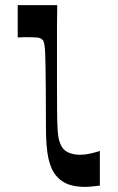

<svg xmlns="http://www.w3.org/2000/svg" viewBox="-20 -720 458 748"><path d="M369 3Q358 4 342.5 6Q327 8 310 8Q274 8 247 -1.5Q220 -11 200 -34Q179 -58 169 -101.5Q159 -145 159 -223Q159 -304 158.5 -360.5Q158 -417 157.5 -454Q157 -491 156 -513Q155 -535 153 -545.5Q151 -556 149 -560.5Q147 -565 143 -567Q138 -572 127 -573.5Q116 -575 92 -575Q82 -575 71.5 -575Q61 -575 49 -574V-700H203Q202 -654 202 -617Q202 -580 202 -550Q202 -520 202 -494Q202 -468 202 -443Q202 -418 202 -391Q202 -321 202.5 -279Q203 -237 204.5 -214.5Q206 -192 208.5 -181Q211 -170 215 -160Q224 -136 245 -126.5Q266 -117 292 -117Q311 -117 331 -121.5Q351 -126 369 -132Z"/></svg>

Font: Ojuju SemiBold
Style: Regular
Weight: 600
Designer: Chisaokwu Joboson, Mirko Velimirovic
Foundry: Udi Foundry
Version: Version 1.000